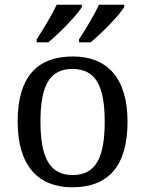

<svg xmlns="http://www.w3.org/2000/svg" viewBox="-20 -786 617 816"><path d="M316 -619V-606H365C410 -642 487 -721 508 -756V-766H401C380 -721 344 -662 316 -619ZM136 -619V-606H185C230 -642 307 -721 328 -756V-766H221C200 -721 164 -662 136 -619ZM287 10C441 10 522 -81 522 -269C522 -456 434 -546 290 -546C135 -546 55 -456 55 -269C55 -81 143 10 287 10ZM289 -42C189 -42 152 -120 152 -269C152 -418 188 -493 288 -493C388 -493 425 -418 425 -269C425 -120 389 -42 289 -42Z"/></svg>

Font: Noto Serif
Style: Regular
Weight: 400
Designer: Monotype Design Team
Foundry: Monotype Imaging Inc.
Version: Version 2.015